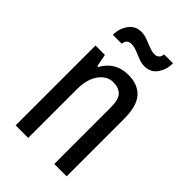

<svg xmlns="http://www.w3.org/2000/svg" viewBox="-202 -744 823 823"><g transform="rotate(45 209.5 -332.5)"><path d="M265 -569Q248 -569 231 -576Q214 -583 210 -584Q194 -591 183 -594.5Q172 -598 160 -598Q132 -598 129 -569H75Q75 -606 95.5 -635.5Q116 -665 154 -665Q167 -665 181.5 -660.5Q196 -656 209 -650Q221 -645 234.5 -640.5Q248 -636 259 -636Q287 -636 290 -665H344Q344 -628 324 -598.5Q304 -569 265 -569ZM364 -348V0H289V-343Q289 -390 271.5 -408.5Q254 -427 220 -427Q183 -427 157 -391.5Q131 -356 131 -295V0H55V-484H112L123 -427H128Q166 -495 244 -495Q302 -495 333 -460.5Q364 -426 364 -348Z"/></g></svg>

Font: Pragati Narrow
Style: Regular
Weight: 400
Designer: Hector Gatti, Marcela Romero, Pablo Cosgaya and Nicolas Silva
Foundry: Omnibus-Type
Version: Version 1.010; ttfautohint (v1.3)